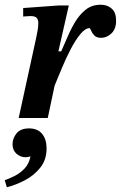

<svg xmlns="http://www.w3.org/2000/svg" viewBox="-35 -499 511 812"><path d="M167 0H44L118 -339Q121 -353 124 -370Q127 -387 127 -401Q127 -415 120.5 -423Q114 -431 94 -431Q86 -431 74.5 -430Q63 -429 63 -429V-465L215 -476H256L212 -282H224Q236 -308 250 -341.5Q264 -375 283 -406.5Q302 -438 328 -458.5Q354 -479 391 -479Q419 -479 437.5 -462.5Q456 -446 456 -412Q456 -376 436 -357.5Q416 -339 393 -339Q373 -339 363.5 -349.5Q354 -360 350 -370Q346 -380 344 -380Q326 -380 305.5 -355.5Q285 -331 265 -293Q245 -255 227.5 -213Q210 -171 196 -137ZM-6 293 -15 263Q6 256 29 244Q52 232 70 212.5Q88 193 94 162Q84 166 74 166Q51 166 34.5 151Q18 136 18 111Q18 86 35 65Q52 44 88 44Q124 44 143 67Q162 90 162 129Q162 177 135 210.5Q108 244 69 264Q30 284 -6 293Z"/></svg>

Font: STIX Two Text SemiBold
Style: Italic
Weight: 600
Italic angle: -12°
Designer: Ross Mills, John Hudson & Paul Hanslow, Tiro Typeworks Ltd; with prior portions MicroPress Inc. and Coen Hoffman, Elsevi
Foundry: Tiro Typeworks Ltd
Version: Version 2.13 b171